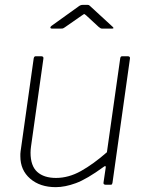

<svg xmlns="http://www.w3.org/2000/svg" viewBox="-20 -762 611 792"><path d="M210 10Q145 10 104.5 -25Q64 -60 64 -117Q64 -122 64 -127.5Q64 -133 65 -138L119 -521Q120 -526 122 -528Q124 -530 128 -530H150Q155 -530 157.5 -527.5Q160 -525 159 -520L108 -158Q107 -151 106.5 -144.5Q106 -138 106 -132Q106 -78 133.5 -53Q161 -28 211 -28Q263 -28 314 -56.5Q365 -85 421 -134L476 -522Q477 -527 479 -528.5Q481 -530 485 -530H507Q512 -530 514.5 -527.5Q517 -525 516 -520L444 -8Q443 -4 442 -2Q441 0 436 0H415Q411 0 408.5 -2.5Q406 -5 407 -9L416 -70Q417 -75 415 -76.5Q413 -78 408 -74Q338 -23 293 -6.5Q248 10 210 10ZM387 -651 335 -699Q328 -705 326.5 -704Q325 -703 316 -697L247 -649Q241 -645 238.5 -644.5Q236 -644 231 -644H194Q189 -644 188 -647.5Q187 -651 192 -655L302 -734Q307 -738 311.5 -740Q316 -742 323 -742H341Q347 -742 350 -738.5Q353 -735 356 -733L443 -653Q448 -649 448 -646.5Q448 -644 442 -644H401Q397 -644 394 -646Q391 -648 387 -651Z"/></svg>

Font: Libre Franklin Thin Thin
Style: Italic
Weight: 250
Italic angle: -8°
Version: Version 3.000